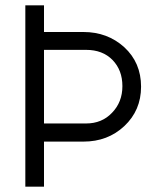

<svg xmlns="http://www.w3.org/2000/svg" viewBox="-20 -700 569 720"><path d="M446 -227Q384 -169 293 -169H145V0H75V-680H145V-580H293Q383 -580 446 -523Q509 -465 509 -375Q509 -286 446 -227ZM145 -237H303Q362 -237 400 -277Q439 -317 439 -377Q439 -437 402 -475Q365 -513 303 -513H145Z"/></svg>

Font: Glacial Indifference
Style: Regular
Weight: 400
Designer: Alfredo Marco Pradil
Version: Version 1.00